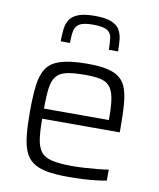

<svg xmlns="http://www.w3.org/2000/svg" viewBox="-84 -806 728 880"><g transform="rotate(10 280.0 -366.0)"><path d="M293 8Q233 8 193 0.5Q153 -7 128 -25Q103 -43 90.5 -73.5Q78 -104 73.5 -148.5Q69 -193 69 -254Q69 -327 75 -377.5Q81 -428 101.5 -459Q122 -490 167.5 -504Q213 -518 292 -518Q349 -518 385.5 -509.5Q422 -501 443.5 -482.5Q465 -464 475 -433Q485 -402 488 -358Q491 -314 491 -255V-234H130Q130 -176 135.5 -139Q141 -102 157.5 -81Q174 -60 209.5 -52Q245 -44 305 -44Q330 -44 360 -46Q390 -48 419 -50.5Q448 -53 471 -57V-6Q451 -2 421 1.5Q391 5 358 6.5Q325 8 293 8ZM432 -263V-296Q432 -353 425 -387Q418 -421 402 -438Q386 -455 358.5 -460.5Q331 -466 289 -466Q236 -466 204 -459Q172 -452 156 -432.5Q140 -413 135 -377Q130 -341 130 -281H451ZM286 -740Q335 -740 362 -729.5Q389 -719 401 -700Q413 -681 416 -655Q419 -629 419 -598H376Q376 -631 372.5 -654Q369 -677 350 -688Q331 -699 286 -699Q242 -699 223 -688Q204 -677 199.5 -654Q195 -631 195 -598H152Q152 -629 155 -655Q158 -681 170.5 -700Q183 -719 210.5 -729.5Q238 -740 286 -740Z"/></g></svg>

Font: Saira Thin Light
Style: Regular
Weight: 300
Version: Version 1.101